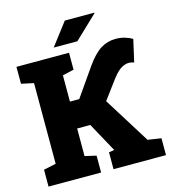

<svg xmlns="http://www.w3.org/2000/svg" viewBox="-128 -998 976 1101"><g transform="rotate(-15 360.0 -448.0)"><path d="M22.9 0V-100.1L96.2 -115.7V-594.7L22.9 -610.4V-710.9H335V-610.4L267.6 -594.7V-439H322.8L439.5 -606.4Q483.9 -668.9 524.2 -693.8Q564.5 -718.8 612.3 -718.8Q642.1 -718.8 667.7 -711.2Q693.4 -703.6 711.4 -691.9L681.6 -560.5Q672.9 -563.5 665.5 -564.9Q658.2 -566.4 650.4 -566.4Q630.9 -566.4 607.7 -553.7Q584.5 -541 554.2 -502.4L468.8 -387.7L640.6 -112.3L720.2 -100.1V0H408.7V-100.1L440.9 -105.5L440.4 -106.4L345.7 -279.3H267.6V-115.7L335 -100.1V0ZM257.8 -762.2 359.4 -895.5H534.2L535.2 -892.6L398.4 -762.2H261.2Z"/></g></svg>

Font: Roboto Slab LO Black
Style: Regular
Weight: 900
Designer: Google
Version: Version 2.000